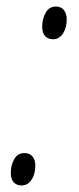

<svg xmlns="http://www.w3.org/2000/svg" viewBox="-20 -561 243 587"><path d="M142 -441Q127 -441 118 -450.5Q109 -460 109 -480Q109 -503 119.5 -522Q130 -541 151 -541Q167 -541 175.5 -530Q184 -519 184 -502Q184 -476 172.5 -458.5Q161 -441 142 -441ZM46 6Q31 6 22 -3.5Q13 -13 13 -33Q13 -56 23.5 -74.5Q34 -93 55 -93Q71 -93 79.5 -82.5Q88 -72 88 -55Q88 -29 76.5 -11.5Q65 6 46 6Z"/></svg>

Font: Noto Serif Display ExtraCondensed Light
Style: Italic
Weight: 300
Width: 2
Italic angle: -12°
Designer: Monotype Design Team
Foundry: Monotype Imaging Inc.
Version: Version 2.009